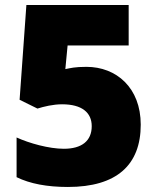

<svg xmlns="http://www.w3.org/2000/svg" viewBox="-20 -734 626 764"><path d="M324 -468C277 -468 261 -463 240 -459L249 -553H492V-714H85L58 -337L129 -302C155 -310 191 -319 227 -319C306 -319 345 -286 345 -232C345 -173 305 -142 234 -142C175 -142 96 -164 46 -187V-29C99 -3 167 10 250 10C445 10 540 -78 540 -238C540 -385 443 -468 324 -468Z"/></svg>

Font: Noto Sans Lao Looped Black
Style: Regular
Weight: 900
Designer: Mark Frömberg, Ben Mitchell
Foundry: The Fontpad Ltd
Version: Version 1.002